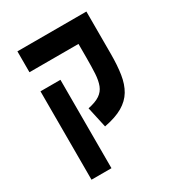

<svg xmlns="http://www.w3.org/2000/svg" viewBox="-191 -705 968 1050"><g transform="rotate(-30 293.0 -180.5)"><path d="M513.7 -585.9V-318.4Q513.7 -246.1 505.1 -190.9Q496.6 -135.7 472.9 -95.9Q449.2 -56.2 404.8 -30.3Q360.4 -4.4 288.1 9.3L259.3 -121.6Q307.6 -131.3 334 -149.2Q360.4 -167 371.6 -196Q382.8 -225.1 385.3 -267.3Q387.7 -309.6 387.7 -367.2V-454.1H78.1V-585.9ZM204.1 224.6H78.1V-333.5H204.1Z"/></g></svg>

Font: CaskaydiaMono NF
Style: Bold
Weight: 700
Designer: Aaron Bell
Foundry: Saja Typeworks
Version: Version 2111.001; ttfautohint (v1.8.4);Nerd Fonts 3.1.1